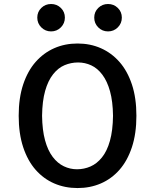

<svg xmlns="http://www.w3.org/2000/svg" viewBox="-20 -953 790 978"><path d="M674.8 -363.3Q674.8 -272.5 651.9 -203.1Q628.9 -133.8 588.4 -87.9Q547.9 -42 493.7 -18.6Q439.5 4.9 375 4.9Q310.5 4.9 256.3 -18.6Q202.1 -42 161.6 -87.9Q121.1 -133.8 98.1 -203.1Q75.2 -272.5 75.2 -363.3Q75.2 -454.1 98.1 -522.9Q121.1 -591.8 161.6 -637.7Q202.1 -683.6 256.3 -707.5Q310.5 -731.4 375 -731.4Q439.5 -731.4 493.7 -707.5Q547.9 -683.6 588.4 -637.7Q628.9 -591.8 651.9 -522.9Q674.8 -454.1 674.8 -363.3ZM372.1 -90.8Q408.2 -90.8 440.9 -105Q473.6 -119.1 499.5 -151.4Q525.4 -183.6 540 -235.8Q554.7 -288.1 555.7 -363.3Q554.7 -436.5 540.5 -487.8Q526.4 -539.1 501.5 -572.3Q476.6 -605.5 444.8 -620.1Q413.1 -634.8 377.9 -634.8Q341.8 -634.8 309.1 -621.1Q276.4 -607.4 250.5 -574.7Q224.6 -542 210 -490.2Q195.3 -438.5 194.3 -363.3Q195.3 -290 209.5 -238.3Q223.6 -186.5 248.5 -153.8Q273.4 -121.1 305.2 -106Q336.9 -90.8 372.1 -90.8ZM600.6 -863.3Q600.6 -834 580.1 -813.5Q559.6 -793 530.3 -793Q501 -793 480.5 -813.5Q460 -834 460 -863.3Q460 -892.6 480.5 -912.6Q501 -932.6 530.3 -932.6Q559.6 -932.6 580.1 -912.6Q600.6 -892.6 600.6 -863.3ZM310.5 -863.3Q310.5 -834 290 -813.5Q269.5 -793 240.2 -793Q210.9 -793 190.4 -813.5Q169.9 -834 169.9 -863.3Q169.9 -892.6 190.4 -912.6Q210.9 -932.6 240.2 -932.6Q269.5 -932.6 290 -912.6Q310.5 -892.6 310.5 -863.3Z"/></svg>

Font: Allerta
Style: Medium
Weight: 500
Designer: Matt McInerney
Foundry: Matt McInerney
Version: Version 1.0